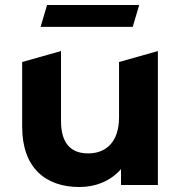

<svg xmlns="http://www.w3.org/2000/svg" viewBox="-20 -743 727 771"><path d="M539 -723H169L143 -635H513ZM458 -494V-272C458 -173 406 -127 334 -127C265 -127 225 -167 225 -257V-538L69 -494V-234C69 -68 164 8 299 8C365 8 425 -17 466 -64V0H614V-538Z"/></svg>

Font: Talent SemiBold
Style: Bold
Weight: 700
Designer: Mike Powis
Version: Version 1.001;hotconv 1.0.109;makeotfexe 2.5.65596